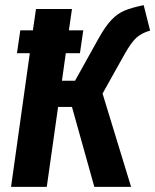

<svg xmlns="http://www.w3.org/2000/svg" viewBox="-20 -727 604 747"><path d="M464 -515 379 -363 490 0H347L260 -311H206L162 0H23L96 -520H46L59 -609H108L120 -692H260L248 -609H304L291 -520H236L221 -413H272L365 -580Q391 -626 414 -650Q437 -674 464 -685.5Q491 -697 539 -707L564 -608Q532 -599 511.5 -581Q491 -563 464 -515Z"/></svg>

Font: Fira Sans Compressed SemiBold
Style: Italic
Weight: 600
Width: 1
Italic angle: -8°
Designer: bBox Type GmbH & Carrois Corporate GbR & Edenspiekermann AG
Foundry: bBox Type GmbH & Carrois Corporate GbR & Edenspiekermann AG
Version: Version 4.301